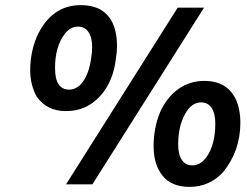

<svg xmlns="http://www.w3.org/2000/svg" viewBox="-20 -720 963 750"><path d="M341 0 777 -690H674L238 0ZM731 -74Q705 -74 690.5 -95Q676 -116 676 -155Q676 -238 712 -289Q734 -320 766 -320Q792 -320 806.5 -298.5Q821 -277 821 -238Q821 -155 787 -107Q764 -74 731 -74ZM720 10Q798 10 851 -47Q919 -130 919 -242Q918 -320 882 -362Q846 -404 778 -404Q722 -404 677 -372.5Q632 -341 605 -281Q580 -219 580 -150Q580 -76 615.5 -33Q651 10 720 10ZM250 -370Q195 -370 195 -454Q195 -536 231 -585Q253 -616 285 -616Q311 -616 325.5 -595Q340 -574 340 -536Q340 -514 336 -493Q329 -438 306 -404Q283 -370 250 -370ZM238 -286Q317 -286 370 -343.5Q423 -401 433 -493Q437 -516 437 -540Q437 -650 366 -686Q336 -700 296 -700Q180 -700 124 -577Q98 -515 98 -446Q98 -389 123 -343Q163 -286 238 -286Z"/></svg>

Font: Brisa Sans Medium
Style: Italic
Weight: 600
Italic angle: -8°
Designer: Dalton Maag Ltd
Foundry: Dalton Maag Ltd
Version: Version 1.101;July 10, 2019;FontCreator 11.5.0.2425 64-bit